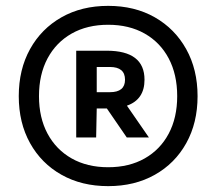

<svg xmlns="http://www.w3.org/2000/svg" viewBox="-20 -769 738 655"><path d="M349 -134Q258.5 -134 189.8 -172.8Q121 -211.5 82.5 -280.8Q44 -350 44 -441Q44 -532 82.5 -601.5Q121 -671 189.8 -710Q258.5 -749 349 -749Q439.5 -749 508 -710Q576.5 -671 615.2 -601.5Q654 -532 654 -441Q654 -350 615.5 -280.8Q577 -211.5 508.2 -172.8Q439.5 -134 349 -134ZM349 -198.5Q420.5 -198.5 473.5 -228.5Q526.5 -258.5 555.5 -313Q584.5 -367.5 584.5 -441Q584.5 -515 555.5 -569.8Q526.5 -624.5 473.5 -654.5Q420.5 -684.5 349 -684.5Q277.5 -684.5 224.5 -654.5Q171.5 -624.5 142.2 -569.8Q113 -515 113 -441Q113 -367.5 142.2 -313Q171.5 -258.5 224.5 -228.5Q277.5 -198.5 349 -198.5ZM240 -300V-596H344Q473 -596 473 -497Q473 -429.5 413 -408.5L488 -300H412.5L344.5 -399H344H310L308 -300ZM310 -454.5H355Q406.5 -454.5 406.5 -497Q406.5 -540.5 355 -540.5H310Z"/></svg>

Font: Encode Sans Condensed Condensed
Style: Bold
Weight: 700
Width: 3
Designer: Multiple Designers
Foundry: Impallari Type
Version: Version 3.000; ttfautohint (v1.8.3) -l 8 -r 50 -G 200 -x 14 